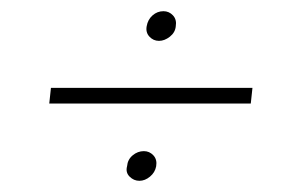

<svg xmlns="http://www.w3.org/2000/svg" viewBox="-20 -394 541 343"><path d="M428 -209H68L71 -237H431ZM242 -347Q244 -359 252.5 -366.5Q261 -374 272 -374Q282 -374 289 -366.5Q296 -359 294 -347Q293 -336 283.5 -328.5Q274 -321 264 -321Q254 -321 247 -328.5Q240 -336 242 -347ZM207 -97Q208 -109 217 -116.5Q226 -124 237 -124Q247 -124 254 -116.5Q261 -109 259 -97Q257 -86 248 -78.5Q239 -71 229 -71Q219 -71 211.5 -78.5Q204 -86 207 -97Z"/></svg>

Font: Josefin Slab Light
Style: Italic
Weight: 300
Italic angle: -12°
Designer: Santiago Orozco
Foundry: Typemade
Version: Version 2.000